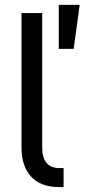

<svg xmlns="http://www.w3.org/2000/svg" viewBox="-20 -760 344 780"><path d="M222.7 -77.1H238.3V0H220.7Q145 0 106.2 -42.5Q67.4 -85 67.4 -161.1V-707H151.4V-161.1Q151.4 -77.1 222.7 -77.1ZM218.8 -740.2H303.7L279.3 -561.5H218.8Z"/></svg>

Font: Pretendard GOV
Style: Regular
Weight: 400
Designer: Base glyphs from Inter by Rasmus Andersson; Hangeul glyphs from Noto Sans CJK(Source Han Sans) by Jang Soo-young and Kan
Foundry: Kil Hyung-jin
Version: Version 1.309